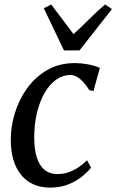

<svg xmlns="http://www.w3.org/2000/svg" viewBox="-20 -842 528 872"><path d="M207 10Q123.5 10 76.2 -47.5Q29 -105 29 -206Q28.5 -266 47.2 -327.5Q66 -389 103 -440.8Q140 -492.5 194.5 -524Q249 -555.5 320.5 -555.5Q347.5 -555.5 379.2 -549.8Q411 -544 433.5 -533.5L404.5 -428.5L385.5 -432.5Q373 -453 359 -468.5Q345 -484 330.2 -492.8Q315.5 -501.5 300 -501.5Q265.5 -501.5 235.5 -480.5Q205.5 -459.5 183 -420.8Q160.5 -382 147.8 -329.5Q135 -277 135.5 -213.5Q136 -160.5 148 -124.5Q160 -88.5 183 -70Q206 -51.5 239.5 -51.5Q268.5 -51.5 292 -59.8Q315.5 -68 336 -82Q356.5 -96 375.5 -114L393.5 -80.5Q379.5 -62.5 353.8 -41.2Q328 -20 291.2 -5Q254.5 10 207 10ZM270.5 -613 179 -804.5 212.5 -821.5Q237 -789.5 262.2 -755.8Q287.5 -722 314 -687Q351 -720.5 384 -754Q417 -787.5 457 -821.5L488.5 -801L341 -613Z"/></svg>

Font: Merriweather 48pt
Style: Italic
Weight: 400
Italic angle: -7.8°
Version: Version 2.101